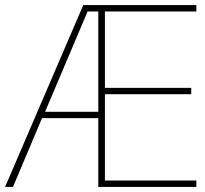

<svg xmlns="http://www.w3.org/2000/svg" viewBox="-21 -734 804 754"><path d="M750 0V-25H391V-364H730V-389H391V-689H750V-714H306L-1 0H30L144 -270H365V0ZM156 -295 323 -689H365V-295Z"/></svg>

Font: Noto Sans Sinhala Thin
Style: Regular
Weight: 100
Designer: Jelle Bosma - Monotype Design Team
Foundry: Monotype Imaging Inc.
Version: Version 2.006